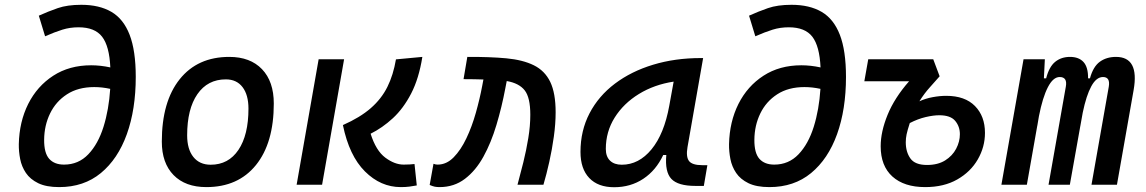

<svg xmlns="http://www.w3.org/2000/svg" viewBox="-20 -762 4728 792"><path d="M224.1 9.8Q170.9 9.8 137.7 -6.3Q104.5 -22.5 86.9 -48.6Q69.3 -74.7 63.2 -106Q57.1 -137.2 57.6 -167.5Q59.6 -259.8 96.4 -333.3Q133.3 -406.7 199.7 -449.7Q266.1 -492.7 356 -492.7Q394.5 -492.7 435.1 -483.9Q431.2 -571.8 401.1 -610.6Q371.1 -649.4 304.2 -649.4Q268.6 -649.4 237.3 -639.6Q206.1 -629.9 166 -612.3L140.1 -697.3Q178.7 -714.8 218.3 -728.5Q257.8 -742.2 315.4 -742.2Q389.6 -742.2 439.5 -713.1Q489.3 -684.1 514.6 -618.7Q540 -553.2 540 -444.8Q540 -311 503.2 -208.5Q466.3 -106 396 -48.1Q325.7 9.8 224.1 9.8ZM434.6 -395.5Q400.9 -402.8 368.7 -402.8Q302.2 -402.8 256.3 -373Q210.4 -343.3 186.5 -293.9Q162.6 -244.6 162.1 -185.5Q161.6 -130.9 182.9 -106.9Q204.1 -83 244.1 -83Q303.7 -83 344.2 -125.5Q384.8 -168 407 -239Q429.2 -310.1 434.6 -395.5Z M831.1 9.8Q744.6 9.8 696 -39.8Q647.5 -89.4 647.5 -177.7Q647.5 -342.8 721.2 -435.1Q794.9 -527.3 925.8 -527.3Q1012.2 -527.3 1060.8 -476.6Q1109.4 -425.8 1109.4 -335Q1109.4 -172.4 1035.9 -81.3Q962.4 9.8 831.1 9.8ZM849.1 -82.5Q922.4 -82.5 963.6 -143.8Q1004.9 -205.1 1004.9 -314Q1004.9 -370.6 980.5 -402.6Q956.1 -434.6 911.6 -434.6Q836.4 -434.6 794.2 -373.5Q752 -312.5 752 -203.6Q752 -146.5 777.6 -114.5Q803.2 -82.5 849.1 -82.5Z M1633.3 9.8Q1550.3 9.8 1485.4 -54.9Q1420.4 -119.6 1394.5 -246.1Q1465.3 -277.3 1509.5 -315.9Q1553.7 -354.5 1578.1 -403.8Q1602.5 -453.1 1613.3 -517.1L1722.2 -527.3Q1708 -438 1676 -376.2Q1644 -314.5 1600.6 -274.4Q1557.1 -234.4 1508.8 -210.4Q1530.8 -140.6 1569.3 -111.8Q1607.9 -83 1645 -83Q1661.1 -83 1670.2 -83.7Q1679.2 -84.5 1689.9 -85.4L1699.2 2.9Q1684.1 5.9 1668.7 7.8Q1653.3 9.8 1633.3 9.8ZM1203.6 0 1294.4 -517.6H1399.4L1308.6 0Z M2114.7 0Q2126.5 -43 2138.7 -92.3Q2150.9 -141.6 2159.2 -192.1Q2167.5 -242.7 2167.5 -288.6Q2167.5 -359.9 2144.3 -389.4Q2121.1 -418.9 2070.3 -427.7L2064.5 -397.9Q2049.8 -319.8 2027.8 -246.6Q2005.9 -173.3 1974.1 -115.7Q1942.4 -58.1 1897.7 -24.2Q1853 9.8 1793 9.8Q1782.2 9.8 1773.4 8.1Q1764.6 6.3 1752.4 1L1768.1 -86.4Q1775.4 -84.5 1777.3 -83.7Q1779.3 -83 1785.2 -83Q1821.8 -83 1851.3 -113Q1880.9 -143.1 1903.8 -191.4Q1926.8 -239.7 1942.9 -296.9Q1959 -354 1969.2 -408.2L1974.1 -434.1Q1965.3 -434.6 1955.8 -434.6Q1946.3 -434.6 1936.5 -435.1Q1926.3 -435.1 1915 -435.3Q1903.8 -435.5 1892.1 -435.5L1907.7 -527.3Q2000 -527.8 2068.4 -521.5Q2136.7 -515.1 2182.1 -492.7Q2227.5 -470.2 2249.8 -424.1Q2272 -377.9 2272 -298.8Q2272 -251.5 2264.6 -198.5Q2257.3 -145.5 2245.8 -94.2Q2234.4 -43 2221.7 0Z M2513.2 10.3Q2446.8 10.3 2410.6 -27.8Q2374.5 -65.9 2374.5 -135.3Q2374.5 -223.1 2411.9 -294.7Q2449.2 -366.2 2516.6 -417Q2584 -467.8 2674.3 -495.1Q2764.6 -522.5 2870.6 -522.5H2880.4L2815.9 -154.8Q2809.1 -115.7 2822 -98.1Q2835 -80.6 2877.9 -80.6H2897.9L2883.3 4.9H2848.6Q2776.9 4.9 2749.5 -23.9Q2722.2 -52.7 2728.5 -122.6H2715.8Q2686 -59.1 2633.5 -24.4Q2581.1 10.3 2513.2 10.3ZM2544.9 -82.5Q2615.2 -82.5 2667.5 -146Q2719.7 -209.5 2740.7 -325.7L2758.8 -425.3Q2678.7 -413.1 2615.5 -374.3Q2552.2 -335.4 2515.6 -277.1Q2479 -218.8 2479 -147.5Q2479 -116.2 2496.3 -99.4Q2513.7 -82.5 2544.9 -82.5Z M3153.8 9.8Q3100.6 9.8 3067.4 -6.3Q3034.2 -22.5 3016.6 -48.6Q2999 -74.7 2992.9 -106Q2986.8 -137.2 2987.3 -167.5Q2989.3 -259.8 3026.1 -333.3Q3063 -406.7 3129.4 -449.7Q3195.8 -492.7 3285.6 -492.7Q3324.2 -492.7 3364.7 -483.9Q3360.8 -571.8 3330.8 -610.6Q3300.8 -649.4 3233.9 -649.4Q3198.2 -649.4 3167 -639.6Q3135.7 -629.9 3095.7 -612.3L3069.8 -697.3Q3108.4 -714.8 3147.9 -728.5Q3187.5 -742.2 3245.1 -742.2Q3319.3 -742.2 3369.1 -713.1Q3418.9 -684.1 3444.3 -618.7Q3469.7 -553.2 3469.7 -444.8Q3469.7 -311 3432.9 -208.5Q3396 -106 3325.7 -48.1Q3255.4 9.8 3153.8 9.8ZM3364.3 -395.5Q3330.6 -402.8 3298.3 -402.8Q3231.9 -402.8 3186 -373Q3140.1 -343.3 3116.2 -293.9Q3092.3 -244.6 3091.8 -185.5Q3091.3 -130.9 3112.5 -106.9Q3133.8 -83 3173.8 -83Q3233.4 -83 3273.9 -125.5Q3314.5 -168 3336.7 -239Q3358.9 -310.1 3364.3 -395.5Z M3796.4 9.8Q3709.5 9.8 3661.1 -33.9Q3612.8 -77.6 3612.8 -158.7Q3612.8 -218.8 3641.4 -288.6Q3669.9 -358.4 3730 -426.8H3545.4L3561.5 -517.6H3829.6L3856 -447.3Q3838.4 -426.8 3815.7 -401.9Q3793 -377 3772.5 -344.2Q3798.3 -356 3827.6 -361.3Q3856.9 -366.7 3883.3 -366.7Q3960.4 -366.7 4001.7 -324.7Q4043 -282.7 4043 -213.9Q4043 -155.8 4013.4 -104.5Q3983.9 -53.2 3928.7 -21.7Q3873.5 9.8 3796.4 9.8ZM3732.9 -254.4Q3723.1 -224.1 3719.7 -207.8Q3716.3 -191.4 3716.3 -175.3Q3716.3 -135.3 3735.4 -108.4Q3754.4 -81.5 3804.2 -81.5Q3848.6 -81.5 3878.7 -100.3Q3908.7 -119.1 3924.1 -148.4Q3939.5 -177.7 3939.5 -208.5Q3939.5 -240.2 3920.2 -263.4Q3900.9 -286.6 3854.5 -286.6Q3830.6 -286.6 3798.3 -279.1Q3766.1 -271.5 3732.9 -254.4Z M4290 -517.6 4286.1 -439H4295.4Q4307.6 -486.8 4332.8 -507.1Q4357.9 -527.3 4393.6 -527.3Q4430.2 -527.3 4449.5 -506.1Q4468.8 -484.9 4468.3 -439H4476.1Q4489.3 -487.3 4516.8 -507.3Q4544.4 -527.3 4583.5 -527.3Q4680.2 -527.3 4656.2 -390.6L4587.4 0H4482.4L4553.7 -404.3Q4560.5 -444.3 4529.8 -444.3Q4502.4 -444.3 4481.7 -406.2Q4460.9 -368.2 4446.3 -297.4L4437 -245.6Q4436.5 -244.1 4436.5 -242.7V-243.2L4393.1 0H4305.2L4376.5 -404.3Q4383.8 -444.3 4351.1 -444.3Q4324.2 -444.3 4302.5 -402.3Q4280.8 -360.4 4265.6 -282.7L4259.8 -248.5Q4259.3 -245.6 4258.8 -242.7V-243.7L4215.8 0H4110.8L4202.1 -517.6Z"/></svg>

Font: Cascadia Mono
Style: Italic
Weight: 400
Italic angle: -10°
Monospace: yes
Designer: Aaron Bell
Foundry: Saja Typeworks
Version: Version 2404.023; ttfautohint (v1.8.4)